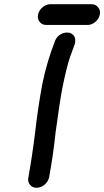

<svg xmlns="http://www.w3.org/2000/svg" viewBox="-20 -869 493 908"><path d="M153 19Q133 19 122 5Q113 -6 113 -21Q113 -25 114 -29Q133 -135 146 -242Q159 -357 180 -471Q201 -576 242 -680Q251 -699 271 -709Q284 -715 297 -715L309 -714Q336 -704 336 -678Q336 -672 335 -666Q334 -660 331 -653.5Q328 -647 312 -601L306 -583Q290 -529 275 -453Q263 -391 243 -244Q232 -137 212 -29Q207 -9 190 5Q173 19 153 19ZM199 -751Q179 -751 168 -765Q159 -776 159 -790Q159 -795 160 -800Q164 -820 181 -834.5Q198 -849 218 -849H413Q433 -849 444 -834Q453 -824 453 -810Q453 -805 452 -800Q448 -780 431 -765.5Q414 -751 394 -751Z"/></svg>

Font: Bad Comic
Style: Italic
Weight: 400
Italic angle: -11°
Designer: GGBotNet
Foundry: GGBotNet
Version: 0.95